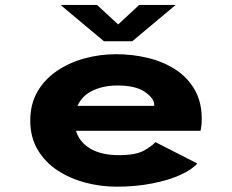

<svg xmlns="http://www.w3.org/2000/svg" viewBox="-20 -726 915 758"><path d="M440 11Q377.5 11 317 -5Q256.5 -21 207.2 -53.2Q158 -85.5 128.8 -134.8Q99.5 -184 99.5 -250Q99.5 -315.5 128 -364.5Q156.5 -413.5 205 -446.2Q253.5 -479 314 -495.5Q374.5 -512 438.5 -512Q504 -512 564.5 -497.2Q625 -482.5 672.8 -451.5Q720.5 -420.5 748.5 -372Q776.5 -323.5 776.5 -256Q776.5 -241.5 775 -229.5Q773.5 -217.5 771.5 -209.5H280Q293.5 -164.5 337 -139Q380.5 -113.5 449.5 -113.5Q516 -113.5 548.2 -131.5Q580.5 -149.5 593.5 -165L759 -80.5Q737.5 -56 691.5 -35.2Q645.5 -14.5 581 -1.8Q516.5 11 440 11ZM444 -388.5Q389.5 -388.5 346.8 -368.8Q304 -349 286 -308H589V-310.5Q589 -338 552 -363.2Q515 -388.5 444 -388.5ZM219 -706.5H363L446.5 -629.5L529.5 -706.5H673.5L502 -563H390.5Z"/></svg>

Font: Trispace SemiExpanded
Style: Bold
Weight: 700
Width: 6
Designer: Tyler Finck
Foundry: Etcetera Type Company
Version: Version 1.210; ttfautohint (v1.8.3)